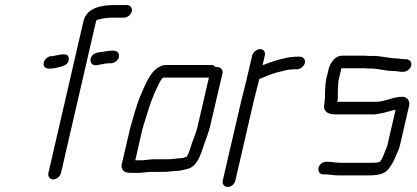

<svg xmlns="http://www.w3.org/2000/svg" viewBox="-20 -696 1653 762"><path d="M182 -424C188 -424 196 -425 204 -427C225 -433 252 -435 253 -461C254 -493 214 -477 188 -473H182C169 -472 155 -459 153 -445C151 -428 165 -422 182 -424ZM452 -470C455 -483 445 -495 432 -495H425C408 -495 382 -489 366 -487C331 -480 330 -434 363 -437L373 -439C382 -441 403 -445 413 -445H420C434 -445 449 -456 452 -470ZM222 -9 361 -611C362 -617 367 -618 372 -619C388 -623 407 -626 426 -626H473C486 -626 500 -638 503 -651C506 -664 497 -676 484 -676H437C382 -676 324 -666 311 -611L172 -9C169 4 178 16 191 16C204 16 219 4 222 -9Z M487 -11C492 -10 498 -10 507 -10H530C545 -10 566 -14 581 -14H638C648 -14 663 -17 674 -17C679 -18 684 -18 688 -18C698 -19 715 -23 725 -26C763 -36 776 -80 790 -123L798 -145C804 -162 806 -166 812 -187L863 -405C866 -418 856 -430 843 -430C841 -430 839 -430 836 -429C832 -435 827 -438 819 -438H638C628 -438 617 -434 604 -426C574 -404 559 -365 542 -327C523 -285 510 -234 496 -185L463 -43C459 -27 471 -11 487 -11ZM650 -64H591C577 -64 556 -60 542 -60H517L545 -183C563 -242 579 -299 603 -348C607 -356 621 -388 629 -388H809L763 -189C758 -170 756 -168 750 -150L742 -129C736 -111 731 -88 721 -74C715 -72 704 -68 698 -68C683 -68 665 -64 650 -64Z M981 -476 957 -374C952 -351 943 -319 937 -294L864 21C861 34 870 46 884 46C898 46 911 34 914 21L987 -295C993 -319 1002 -353 1007 -374L1010 -384C1014 -384 1018 -385 1021 -387C1043 -397 1072 -408 1098 -413C1109 -416 1122 -420 1133 -420C1138 -421 1143 -421 1149 -421H1159C1172 -421 1187 -433 1190 -446C1193 -459 1184 -471 1171 -471H1161C1154 -471 1148 -471 1143 -470C1136 -470 1128 -469 1120 -467C1087 -461 1052 -449 1022 -437L1031 -476C1034 -489 1027 -501 1013 -501C999 -501 984 -489 981 -476Z M1592 -461H1586C1578 -461 1564 -464 1557 -464C1526 -464 1494 -474 1462 -474H1442C1435 -475 1429 -475 1423 -475H1338C1323 -475 1309 -467 1298 -451C1291 -441 1287 -432 1285 -425L1275 -383C1274 -377 1273 -371 1272 -364C1271 -344 1269 -329 1270 -310C1269 -298 1267 -286 1266 -275C1265 -252 1284 -242 1311 -242H1462C1475 -242 1485 -245 1496 -247C1506 -248 1528 -256 1538 -258L1550 -260L1517 -118C1516 -113 1514 -108 1512 -105C1505 -89 1502 -77 1494 -63L1487 -53L1475 -51C1470 -50 1464 -50 1458 -50H1333C1327 -50 1321 -50 1316 -51C1306 -51 1292 -54 1281 -54H1274C1261 -54 1247 -44 1244 -30C1241 -16 1249 -4 1262 -4H1269C1285 -4 1303 0 1321 0H1446C1478 0 1509 -5 1524 -28C1535 -43 1545 -60 1552 -80C1557 -91 1564 -104 1567 -118L1604 -278C1608 -295 1595 -312 1578 -312C1540 -312 1508 -292 1473 -292H1318L1319 -293C1322 -307 1320 -324 1321 -337L1322 -353C1322 -363 1322 -372 1325 -383L1335 -425H1429C1436 -424 1443 -424 1450 -424C1481 -424 1512 -414 1544 -414C1554 -414 1566 -411 1575 -411H1581C1594 -411 1609 -422 1612 -436C1615 -450 1605 -461 1592 -461Z"/></svg>

Font: Electronic
Style: BookIt
Weight: 400
Version: Version 1.011